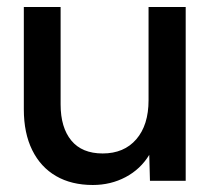

<svg xmlns="http://www.w3.org/2000/svg" viewBox="-20 -516 607 548"><path d="M245 12Q184 12 140 -13.5Q96 -39 72 -87.5Q48 -136 48 -204V-496H153V-218Q153 -152 183.5 -115Q214 -78 273 -78Q334 -78 369 -118.5Q404 -159 404 -230V-496H510V0H408L406 -74Q381 -33 338.5 -10.5Q296 12 245 12Z"/></svg>

Font: Rethink Sans Medium
Style: Regular
Weight: 500
Designer: The Rethink Sans project authors (Hans Thiessen). DM Sans designed by Colophon Foundry.
Foundry: Rethink Communications LLC
Version: Version 1.001